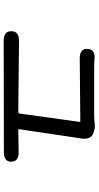

<svg xmlns="http://www.w3.org/2000/svg" viewBox="233 -775 534 1040"><g transform="rotate(90 500.0 -255.0)"><path d="M201 -8Q149 -8 149 -49Q149 -91 201 -91L587 -87Q594 -87 595 -94L640 -418Q641 -423 636 -423L296 -420Q243 -420 245 -462Q246 -504 299 -500Q322 -498 347 -498H602Q626 -498 650 -501Q676 -505 707 -491Q737 -476 730 -429L680 -92Q679 -87 684 -87L803 -89Q855 -90 856 -49Q856 -9 804 -9Z"/></g></svg>

Font: Resource Han Rounded HK
Style: Regular
Weight: 400
Designer: Cyano Hao (round all glyphs); Ryoko NISHIZUKA  (kana, bopomofo & ideographs); Paul D. Hunt (Latin, Greek & Cyrillic); Sa
Foundry: Cyano Hao
Version: 0.990